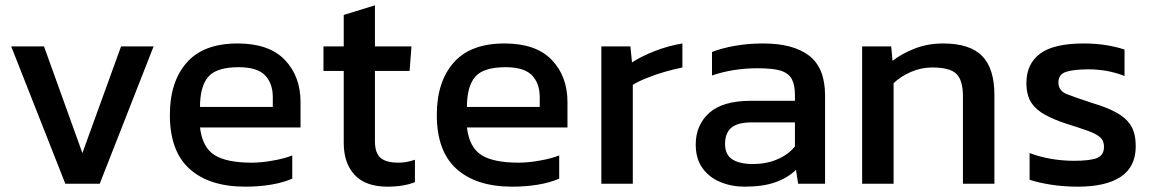

<svg xmlns="http://www.w3.org/2000/svg" viewBox="-20 -697 4326 720"><path d="M354 -8H225L22 -523H145L289 -123L434 -523H556Z M900 3Q765 3 691 -63.5Q617 -130 617 -266Q617 -390 680 -462Q743 -534 871 -534Q989 -534 1048 -472.5Q1107 -411 1107 -314V-219H730Q739 -144 784.5 -115.5Q830 -87 923 -87Q962 -87 1004 -95Q1045 -102 1076 -114V-27Q1041 -12 996 -4.5Q951 3 900 3ZM730 -296H1003V-332Q1003 -385 973.5 -415Q944 -445 875 -445Q792 -445 761 -409Q730 -373 730 -296Z M1536 -14Q1494 3 1433 3Q1351 3 1310 -41Q1269 -85 1269 -161V-431H1193V-523H1269V-641L1386 -677V-523H1523L1516 -431H1386V-168Q1386 -123 1407 -105Q1428 -87 1475 -87Q1504 -87 1536 -98Z M1901 3Q1766 3 1692 -63.5Q1618 -130 1618 -266Q1618 -390 1681 -462Q1744 -534 1872 -534Q1990 -534 2049 -472.5Q2108 -411 2108 -314V-219H1731Q1740 -144 1785.5 -115.5Q1831 -87 1924 -87Q1963 -87 2005 -95Q2046 -102 2077 -114V-27Q2042 -12 1997 -4.5Q1952 3 1901 3ZM1731 -296H2004V-332Q2004 -385 1974.5 -415Q1945 -445 1876 -445Q1793 -445 1762 -409Q1731 -373 1731 -296Z M2353 -8H2235V-523H2344L2350 -463Q2387 -487 2438 -506.5Q2489 -526 2539 -534V-444Q2510 -438 2474 -428Q2439 -418 2407 -405Q2376 -393 2353 -379Z M2772 3Q2723 3 2681 -14.5Q2639 -32 2614 -67Q2589 -102 2589 -155Q2589 -228 2639.5 -273.5Q2690 -319 2796 -319H2961V-341Q2961 -378 2949.5 -400Q2938 -422 2908 -432Q2878 -441 2821 -441Q2729 -441 2650 -414V-502Q2685 -516 2735 -525Q2785 -534 2842 -534Q2955 -534 3014.5 -488Q3074 -442 3074 -339V-8H2973L2965 -60Q2934 -30 2887.5 -13.5Q2841 3 2772 3ZM2803 -82Q2856 -82 2896 -100Q2936 -117 2961 -148V-238H2798Q2746 -238 2722.5 -218Q2699 -198 2699 -157Q2699 -117 2726 -99.5Q2753 -82 2803 -82Z M3213 -8V-523H3322L3327 -469Q3362 -496 3410.5 -515Q3459 -534 3517 -534Q3617 -534 3663 -487Q3709 -440 3709 -341V-8H3591V-336Q3591 -396 3566.5 -420Q3542 -444 3475 -444Q3435 -444 3396.5 -427.5Q3358 -411 3331 -385V-8Z M4022 3Q3969 3 3921 -4.5Q3873 -12 3841 -23V-123Q3878 -109 3923 -101Q3967 -94 4007 -94Q4068 -94 4094 -104.5Q4120 -115 4120 -147Q4120 -170 4104.5 -183Q4089 -196 4058 -207Q4027 -218 3979 -233Q3933 -248 3900 -266Q3866 -284 3847.5 -312Q3829 -340 3829 -386Q3829 -457 3880 -495.5Q3931 -534 4044 -534Q4089 -534 4129 -527.5Q4169 -521 4197 -511V-412Q4167 -424 4131 -431Q4094 -437 4063 -437Q4006 -437 3977.5 -427.5Q3949 -418 3949 -388Q3949 -358 3978 -345Q4008 -333 4075 -311Q4136 -293 4171.5 -272Q4207 -251 4223 -222.5Q4239 -194 4239 -148Q4239 -72 4183.5 -34.5Q4128 3 4022 3Z"/></svg>

Font: Kanit Cyrillic
Style: Regular
Weight: 400
Designer: Katatrad Team, Sasha Pavljenko
Foundry: CadsonDemak, Pavljenko + Design
Version: Version 1.002;Fontself Maker 3.5.7